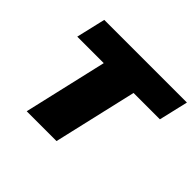

<svg xmlns="http://www.w3.org/2000/svg" viewBox="-150 -861 1061 1061"><g transform="rotate(45 380.5 -330.0)"><path d="M761 -660 721 -489H515L402 0H169L282 -489H75L115 -660Z"/></g></svg>

Font: Elaine Sans Black
Style: Italic
Weight: 900
Italic angle: -13°
Designer: Wei Huang
Foundry: Wei Huang
Version: Version 2.001;December 24, 2019;FontCreator 12.0.0.2547 64-b